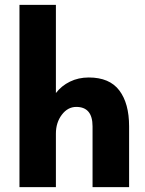

<svg xmlns="http://www.w3.org/2000/svg" viewBox="-20 -770 596 790"><path d="M511.2 -250V0H360.8V-250Q360.8 -330.1 293.9 -330.1Q258.8 -330.1 234.4 -297.9Q210 -265.6 210 -220.2V0H60.1V-750H210V-387.2Q232.9 -417 267.8 -434.1Q302.7 -451.2 345.2 -451.2Q430.7 -451.2 470.9 -397.9Q511.2 -344.7 511.2 -250Z"/></svg>

Font: Glacial Indifference
Style: Bold
Weight: 700
Version: Version 1.001